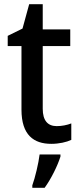

<svg xmlns="http://www.w3.org/2000/svg" viewBox="-20 -680 384 921"><path d="M252 -75C209 -75 185 -102 185 -158V-459H317V-539H185V-660H120L88 -543L17 -508V-459H83V-154C83 -32 142 10 226 10C263 10 299 2 322 -9V-88C302 -80 276 -75 252 -75ZM270 71V61H170C165 103 148 174 135 209V221H194C226 177 257 113 270 71Z"/></svg>

Font: Noto Sans Arabic SemCond Med
Style: Regular
Weight: 500
Width: 4
Designer: Monotype Design Team, Nadine Chahine, Nizar Qandah and Khaled Hosny
Foundry: Monotype Imaging Inc.
Version: Version 2.012